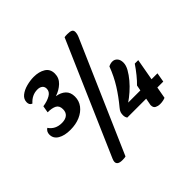

<svg xmlns="http://www.w3.org/2000/svg" viewBox="-194 -922 1215 1215"><g transform="rotate(-45 413.5 -314.5)"><path d="M245 91Q201 91 201 63Q201 54 207 40L536 -718Q540 -719 546 -719.5Q552 -720 562 -720Q585 -720 596.5 -714.5Q608 -709 608 -692Q608 -686 606 -677Q604 -668 599 -656L275 88Q267 91 245 91ZM148 -277Q96 -277 64 -296Q32 -315 32 -350Q32 -376 53 -390Q83 -346 140 -346Q172 -346 189.5 -360.5Q207 -375 207 -403Q207 -435 185 -446.5Q163 -458 124 -458L132 -504Q172 -510 199 -525.5Q226 -541 226 -568Q226 -586 213.5 -596Q201 -606 180 -606Q131 -606 95 -565Q84 -569 79.5 -577Q75 -585 75 -596Q75 -624 98 -642.5Q121 -661 155 -670Q189 -679 220 -679Q267 -679 298.5 -659.5Q330 -640 330 -599Q330 -560 301.5 -533Q273 -506 233 -493Q272 -487 294.5 -465.5Q317 -444 317 -406Q317 -368 295 -339Q273 -310 235 -293.5Q197 -277 148 -277ZM457 -78Q448 -90 448 -108Q448 -121 451.5 -132Q455 -143 467 -157Q512 -211 546.5 -266Q581 -321 606 -387Q624 -396 640 -396Q660 -396 673 -381.5Q686 -367 686 -341Q686 -317 670.5 -289.5Q655 -262 631.5 -234Q608 -206 580.5 -182Q553 -158 528 -141H637L644 -178Q664 -197 687.5 -226Q711 -255 732 -286H763L737 -141H790L779 -78H726L712 0Q706 3 693 6Q680 9 663 9Q647 9 632 1.5Q617 -6 617 -28Q617 -31 617.5 -34Q618 -37 619 -41L626 -78Z"/></g></svg>

Font: Sansita Swashed SemiBold
Style: Regular
Weight: 600
Designer: Pablo Cosgaya
Foundry: Omnibus-Type
Version: Version 1.003; ttfautohint (v1.8.3)